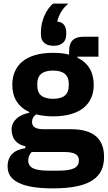

<svg xmlns="http://www.w3.org/2000/svg" viewBox="-20 -829 595 1061"><path d="M555 38C555 94 537 136 493 166C449 196 378 212 271 212C180 212 118 200 79 179C39 159 22 129 22 90C22 31 59 -2 120 -10V-21C69 -30 44 -68 44 -113C44 -141 57 -161 75 -177C93 -192 118 -201 142 -206V-210C78 -239 48 -292 48 -360C48 -467 121 -537 273 -537C308 -537 337 -534 362 -527V-547C362 -603 390 -626 441 -626H524V-516H408V-510C469 -481 498 -428 498 -360C498 -255 425 -186 273 -186C239 -186 208 -190 180 -197C165 -187 157 -173 157 -155C157 -130 175 -115 220 -115H372C500 -115 555 -59 555 38ZM416 58C416 27 395 11 335 11H155C142 24 136 42 136 58C136 77 144 91 161 100C178 109 206 114 246 114H306C346 114 374 109 391 100C408 91 416 77 416 58ZM273 -283C332 -283 360 -308 360 -355V-367C360 -414 332 -439 273 -439C214 -439 186 -414 186 -367V-355C186 -308 214 -283 273 -283ZM276 -576C232 -576 206 -598 206 -638V-652C206 -713 234 -776 273 -809H358C323 -780 307 -750 296 -710C335 -707 346 -678 346 -649V-638C346 -598 320 -576 276 -576Z"/></svg>

Font: Plexus Sans Bold
Style: Regular
Weight: 700
Version: Version 2.001;PS 002.001;hotconv 1.0.70;makeotf.lib2.5.58329